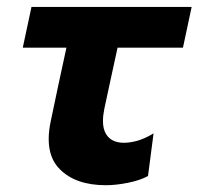

<svg xmlns="http://www.w3.org/2000/svg" viewBox="-20 -519 571 552"><path d="M284.5 13.5Q197.5 13.5 152 -32.5Q120 -64 120 -119.5Q120 -144 126.5 -173.5Q137 -223.5 147.2 -271.8Q157.5 -320 171 -382H45.5L70.5 -499H531L506 -382H318Q308.5 -338.5 299 -294.8Q289.5 -251 280 -206.5Q276 -187 276 -171Q276 -148 285 -133.5Q300 -108.5 336.5 -108.5Q353.5 -108.5 374.5 -114.2Q395.5 -120 421.5 -135.5L405.5 -13Q383 -0.5 348 6.5Q313 13.5 284.5 13.5Z"/></svg>

Font: Heraclito
Style: Bold Italic
Weight: 700
Italic angle: -12°
Designer: Kostas Bartsokas (font) & Cristiano Sobral (main changes)
Foundry: Kostas Bartsokas (font) & Cristiano Sobral (main changes)
Version: Version 1.00;July 8, 2020;FontCreator 13.0.0.2655 64-bit